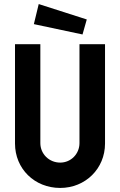

<svg xmlns="http://www.w3.org/2000/svg" viewBox="-20 -924 592 947"><path d="M277 3C401 3 498 -92 498 -216V-706H372V-218C372 -165 330 -122 277 -122C222 -122 179 -165 179 -218V-706H54V-216C54 -92 150 3 277 3ZM387 -754 408 -828 171 -904 147 -805Z"/></svg>

Font: Lineal
Style: Bold
Weight: 700
Designer: Created by Frank Adebiaye with contributions from Anton Moglia & Ariel Martín Pérez
Created by Frank ADEBIAYE with FontF
Foundry: Velvetyne Type Foundry
Version: Version 2.000;Glyphs 3.2 (3227)